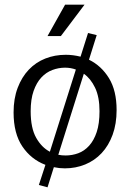

<svg xmlns="http://www.w3.org/2000/svg" viewBox="-20 -710 557 820"><path d="M356 -569 393 -560 360 -455Q413 -429 445.5 -376Q478 -323 478 -240Q478 -181 461 -134.5Q444 -88 414 -56Q384 -24 343.5 -7.5Q303 9 257 9Q233 9 210 4L183 90L146 80L174 -6Q113 -29 75.5 -84.5Q38 -140 38 -230Q38 -289 55.5 -335Q73 -381 103 -412.5Q133 -444 173.5 -460Q214 -476 261 -476Q292 -476 324 -468ZM258 -421Q230 -421 203.5 -411Q177 -401 156.5 -379Q136 -357 123.5 -321.5Q111 -286 111 -235Q111 -163 134.5 -121.5Q158 -80 193 -62L304 -413Q282 -421 258 -421ZM405 -235Q405 -296 386 -335.5Q367 -375 338 -395L229 -49Q244 -46 260 -46Q288 -46 314 -55.5Q340 -65 360.5 -87.5Q381 -110 393 -146Q405 -182 405 -235ZM240 -556H183L258 -690H341Z"/></svg>

Font: Mukta Malar Light
Style: Regular
Weight: 300
Designer: Aadarsh Rajan, Girish Dalvi, Yashodeep Gholap
Foundry: Ek Type
Version: Version 2.538;PS 1.000;hotconv 16.6.51;makeotf.lib2.5.65220;